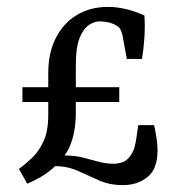

<svg xmlns="http://www.w3.org/2000/svg" viewBox="-20 -528 524 557"><path d="M437 -91Q437 -38 408 -14.5Q379 9 337 9Q298 9 267.5 -4.5Q237 -18 206.5 -32Q176 -46 140 -46Q120 -27 98 -14.5Q76 -2 59 5L35 -38Q54 -52 73.5 -70.5Q93 -89 106.5 -118.5Q120 -148 120 -196V-315Q120 -375 142 -418Q164 -461 203 -484.5Q242 -508 293 -508Q319 -508 346 -501.5Q373 -495 399 -483Q401 -453 399 -420.5Q397 -388 392 -357H348L335 -427Q333 -435 330 -441.5Q327 -448 319 -453Q308 -460 295 -463Q282 -466 269 -466Q254 -466 238 -455.5Q222 -445 211 -418Q200 -391 200 -340V-203Q200 -157 190 -124.5Q180 -92 167 -77Q196 -77 220 -71Q244 -65 265.5 -59Q287 -53 308 -53Q337 -53 351.5 -68Q366 -83 371 -104Q374 -115 376.5 -133Q379 -151 381 -165H427Q430 -152 433.5 -131.5Q437 -111 437 -91ZM45 -232V-275H326V-232Z"/></svg>

Font: Rasa
Style: Regular
Weight: 400
Designer: Anna Giedrys (Yrsa+Rasa design), David Brezina (Yrsa art-direction, Rasa art-direction, design)
Foundry: Rosetta Type Foundry
Version: Version 2.004